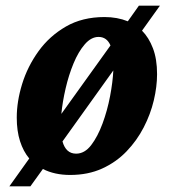

<svg xmlns="http://www.w3.org/2000/svg" viewBox="-20 -606 597 676"><path d="M13 50 83 -48Q62 -73 50.5 -109Q39 -145 39 -192Q39 -249 58 -310.5Q77 -372 115.5 -425.5Q154 -479 212 -512.5Q270 -546 348 -546Q393 -546 430 -531L469 -586H543L480 -498Q504 -474 518.5 -436Q533 -398 533 -345Q533 -301 521.5 -252.5Q510 -204 486 -157.5Q462 -111 425.5 -73Q389 -35 339.5 -12.5Q290 10 227 10Q172 10 131 -11L87 50ZM327 -476Q301 -476 278.5 -450Q256 -424 239 -383Q222 -342 211 -294.5Q200 -247 196 -205L369 -446Q356 -476 327 -476ZM248 -65Q278 -65 301 -95Q324 -125 341 -171Q358 -217 367.5 -267Q377 -317 379 -358L200 -108Q212 -65 248 -65Z"/></svg>

Font: Noto Serif Condensed ExtraBold
Style: Italic
Weight: 800
Width: 3
Italic angle: -12°
Designer: Monotype Design Team
Foundry: Monotype Imaging Inc.
Version: Version 2.014; ttfautohint (v1.8.4.7-5d5b)